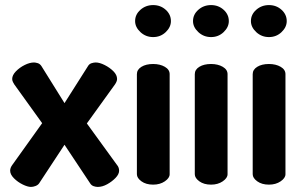

<svg xmlns="http://www.w3.org/2000/svg" viewBox="-20 -727 1193 756"><path d="M102 9Q89 9 69.5 -0.5Q50 -10 35 -25Q20 -40 20 -55Q20 -66 28 -77L146 -242L36 -395Q34 -398 31 -404Q28 -410 28 -416Q28 -431 42.5 -446Q57 -461 77 -471Q97 -481 114 -481Q119 -481 128 -478.5Q137 -476 143 -467L234 -321L326 -466Q331 -475 340 -478Q349 -481 357 -481Q372 -481 392 -471Q412 -461 426.5 -446.5Q441 -432 441 -416Q441 -407 433 -395L322 -241L441 -77Q444 -74 446.5 -68Q449 -62 449 -55Q449 -41 435 -26.5Q421 -12 402 -1.5Q383 9 365 9Q357 9 348.5 6Q340 3 335 -5L234 -157L134 -5Q129 2 119.5 5.5Q110 9 102 9Z M583 0Q555 0 537 -13Q519 -26 519 -41V-435Q519 -453 537 -464Q555 -475 583 -475Q610 -475 629 -464Q648 -453 648 -435V-41Q648 -26 629 -13Q610 0 583 0ZM583 -581Q554 -581 533 -600.5Q512 -620 512 -644Q512 -670 533 -688.5Q554 -707 583 -707Q612 -707 632.5 -688.5Q653 -670 653 -644Q653 -620 632.5 -600.5Q612 -581 583 -581Z M811 0Q783 0 765 -13Q747 -26 747 -41V-435Q747 -453 765 -464Q783 -475 811 -475Q838 -475 857 -464Q876 -453 876 -435V-41Q876 -26 857 -13Q838 0 811 0ZM811 -581Q782 -581 761 -600.5Q740 -620 740 -644Q740 -670 761 -688.5Q782 -707 811 -707Q840 -707 860.5 -688.5Q881 -670 881 -644Q881 -620 860.5 -600.5Q840 -581 811 -581Z M1039 0Q1011 0 993 -13Q975 -26 975 -41V-435Q975 -453 993 -464Q1011 -475 1039 -475Q1066 -475 1085 -464Q1104 -453 1104 -435V-41Q1104 -26 1085 -13Q1066 0 1039 0ZM1039 -581Q1010 -581 989 -600.5Q968 -620 968 -644Q968 -670 989 -688.5Q1010 -707 1039 -707Q1068 -707 1088.5 -688.5Q1109 -670 1109 -644Q1109 -620 1088.5 -600.5Q1068 -581 1039 -581Z"/></svg>

Font: Dosis ExtraLight
Style: Bold
Weight: 700
Version: Version 3.001; ttfautohint (v1.8.2)